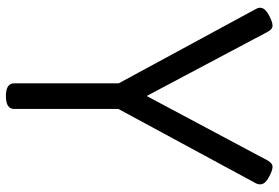

<svg xmlns="http://www.w3.org/2000/svg" viewBox="-167 -765 946 652"><g transform="rotate(90 306.0 -439.0)"><path d="M306 14Q263 14 263 -14V-369L10 -836Q3 -849 9 -860Q15 -871 35 -881Q54 -891 66.5 -891.5Q79 -892 88 -875L306 -464L525 -875Q535 -892 547 -891.5Q559 -891 578 -881Q598 -871 603.5 -860Q609 -849 603 -836L350 -368V-14Q350 14 306 14Z"/></g></svg>

Font: Playwrite GB S
Style: Regular
Weight: 400
Designer: Veronika Burian, José Scaglione
Foundry: TypeTogether
Version: Version 1.000